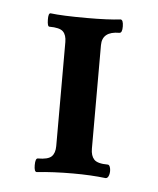

<svg xmlns="http://www.w3.org/2000/svg" viewBox="-35 -619 305 370"><g transform="rotate(5 118.0 -434.5)"><path d="M48.8 -280.8Q43.9 -280.8 43.9 -293.9Q43.9 -307.1 48.8 -307.1Q68.4 -307.1 75.2 -313.7Q82 -320.3 82 -334V-535.2Q82 -548.8 75.4 -555.4Q68.8 -562 48.8 -562Q44.9 -562 44.7 -575Q44.4 -587.9 48.8 -587.9Q71.8 -585 119.1 -585Q161.1 -585 184.1 -587.9Q189.5 -587.9 189.7 -575Q189.9 -562 184.1 -562Q150.9 -562 150.9 -535.2V-335Q150.9 -321.3 157.5 -314.2Q164.1 -307.1 184.1 -307.1Q187.5 -307.1 189 -300.5Q190.4 -293.9 188.5 -287.4Q186.5 -280.8 182.1 -280.8Q153.8 -284.2 119.1 -284.2Q80.6 -284.2 48.8 -280.8Z"/></g></svg>

Font: Junicode SmCond Medium
Style: Regular
Weight: 500
Width: 4
Designer: Peter S. Baker
Version: Version 2.206